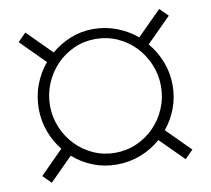

<svg xmlns="http://www.w3.org/2000/svg" viewBox="-72 -740 868 791"><g transform="rotate(-10 362.0 -345.0)"><path d="M82.5 -339.8Q82.5 -392.1 100.1 -439.2Q117.7 -486.3 149.4 -523.9L48.8 -625L82.5 -659.2L183.6 -558.1Q219.7 -588.9 264.4 -606.9Q309.1 -625 359.4 -625Q411.6 -625 458.3 -606.9Q504.9 -588.9 541.5 -558.1L642.6 -659.2L676.8 -625L574.7 -522.9Q606.4 -485.4 624.5 -438.7Q642.6 -392.1 642.6 -339.8Q642.6 -290 625.7 -244.9Q608.9 -199.7 578.6 -163.1L676.8 -64.9L642.6 -30.8L545.4 -127.9Q507.8 -94.7 460.4 -76.4Q413.1 -58.1 359.4 -58.1Q307.6 -58.1 261.5 -76.4Q215.3 -94.7 178.7 -127L82.5 -30.8L48.8 -64.9L145.5 -162.1Q116.2 -198.7 99.4 -244.1Q82.5 -289.6 82.5 -339.8ZM130.4 -344.2Q130.4 -295.9 148.7 -252.7Q167 -209.5 198.5 -177Q230 -144.5 272 -125.7Q314 -106.9 361.8 -106.9Q410.2 -106.9 452.6 -125.7Q495.1 -144.5 526.6 -177Q558.1 -209.5 576.4 -252.7Q594.7 -295.9 594.7 -344.2Q594.7 -393.1 576.4 -436.5Q558.1 -480 526.6 -512.7Q495.1 -545.4 452.6 -564.2Q410.2 -583 361.8 -583Q314 -583 272 -564.2Q230 -545.4 198.5 -512.7Q167 -480 148.7 -436.5Q130.4 -393.1 130.4 -344.2Z"/></g></svg>

Font: Simonetta
Style: Italic
Weight: 400
Italic angle: -2°
Designer: Gayaneh Bagdasaryan
Foundry: BrownFox
Version: Version 1.001